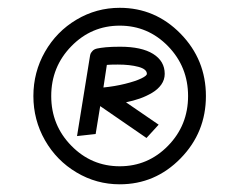

<svg xmlns="http://www.w3.org/2000/svg" viewBox="-20 -710 616 494"><path d="M288.1 -235.8Q379.4 -235.8 444.6 -302.5Q509.8 -369.1 509.8 -462.9Q509.8 -556.6 444.6 -623.3Q379.4 -689.9 288.1 -689.9Q228 -689.9 176.8 -659.4Q125.5 -628.9 95.7 -576.7Q65.9 -524.4 65.9 -462.9Q65.9 -401.4 95.7 -349.1Q125.5 -296.9 176.8 -266.4Q228 -235.8 288.1 -235.8ZM163.6 -591.1Q215.3 -644 288.1 -644Q360.8 -644 412.4 -591.1Q463.9 -538.1 463.9 -462.9Q463.9 -387.7 412.4 -335Q360.8 -282.2 288.1 -282.2Q215.3 -282.2 163.6 -335Q111.8 -387.7 111.8 -462.9Q111.8 -538.1 163.6 -591.1ZM304.2 -446.8Q323.2 -450.7 339.8 -456.5Q356.4 -462.4 371.3 -471.2Q386.2 -480 395 -492.4Q403.8 -504.9 403.8 -520Q403.8 -552.7 374 -571.3Q344.2 -589.8 289.1 -589.8Q267.1 -589.8 252.4 -588.4Q237.8 -586.9 230 -585.2Q222.2 -583.5 218 -578.9Q213.9 -574.2 212.9 -571.5Q211.9 -568.8 210.9 -562L178.2 -359.9L226.1 -365.2L237.8 -437L356.9 -355L388.2 -389.2ZM254.9 -543Q263.7 -543.9 283.2 -543.9Q314 -543.9 335.9 -538.1Q357.9 -532.2 357.9 -520Q357.9 -515.1 343.3 -508.1Q328.6 -501 302 -494.4Q275.4 -487.8 246.1 -484.9Z"/></svg>

Font: Comic Neue Angular
Style: Regular
Weight: 400
Designer: Craig Rozynski
Foundry: Craig Rozynski
Version: Version 2.003